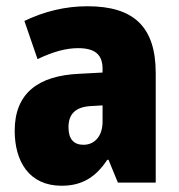

<svg xmlns="http://www.w3.org/2000/svg" viewBox="-20 -584 572 614"><path d="M177 10C242 10 286 -17 323 -73H327L357 0H478V-350C478 -498 408 -564 260 -564C189 -564 123 -548 58 -517L100 -395C151 -419 191 -430 230 -430C283 -430 308 -410 308 -364V-352L233 -348C100 -342 27 -284 27 -166C27 -68 73 10 177 10ZM247 -121C216 -121 199 -139 199 -177C199 -220 222 -243 274 -245L308 -247V-195C308 -148 282 -121 247 -121Z"/></svg>

Font: Noto Sans Condensed Black
Style: Regular
Weight: 900
Width: 3
Designer: Monotype Design Team
Foundry: Monotype Imaging Inc.
Version: Version 2.013